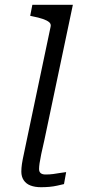

<svg xmlns="http://www.w3.org/2000/svg" viewBox="-20 -778 356 801"><path d="M191 -666Q194 -678 185 -685.5Q176 -693 158.5 -699Q141 -705 115 -710L106 -712L115 -758H284L165 -193Q157 -159 152 -135Q147 -111 145 -96.5Q143 -82 143 -73Q143 -61 150 -55.5Q157 -50 170 -50Q187 -50 202 -52Q217 -54 231 -56.5Q245 -59 256 -60L247 -10Q234 -7 218.5 -3.5Q203 0 186 1.5Q169 3 151 3Q126 3 107.5 -4Q89 -11 79 -26Q69 -41 69 -62Q69 -77 71.5 -94Q74 -111 80 -138Q86 -165 94 -205Z"/></svg>

Font: Roboto Serif Light
Style: Italic
Weight: 300
Italic angle: -10°
Version: Version 1.007